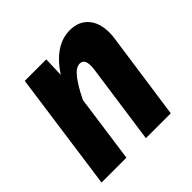

<svg xmlns="http://www.w3.org/2000/svg" viewBox="-147 -678 808 808"><g transform="rotate(-45 257.0 -274.0)"><path d="M486 -423Q486 -405 483 -387L428 0H280L331 -361Q332 -368 332 -380Q332 -419 305 -419Q282 -419 258 -388.5Q234 -358 206 -301L164 0H16L90 -531H218L215 -442Q285 -548 375 -548Q427 -548 456.5 -514.5Q486 -481 486 -423Z"/></g></svg>

Font: Fira Sans Condensed
Style: Bold Italic
Weight: 700
Width: 3
Italic angle: -8°
Designer: Carrois Corporate & Edenspiekermann AG
Foundry: Carrois Corporate GbR & Edenspiekermann AG
Version: Version 4.203